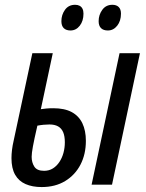

<svg xmlns="http://www.w3.org/2000/svg" viewBox="-20 -755 595 785"><path d="M150.4 9.8Q112.3 9.8 84.5 -2.4Q56.6 -14.6 41.7 -40.8Q26.9 -66.9 26.9 -108.4Q26.9 -124.5 29.1 -142.3Q31.2 -160.2 36.1 -181.2L112.3 -537.6H195.8L147 -308.6Q156.2 -310.1 169.2 -311.3Q182.1 -312.5 197.8 -312.5Q243.7 -312.5 272.9 -296.9Q302.2 -281.2 316.7 -251.2Q331.1 -221.2 331.1 -179.2Q331.1 -124.5 309.1 -82Q287.1 -39.6 246.6 -14.9Q206.1 9.8 150.4 9.8ZM160.2 -56.6Q180.7 -56.6 196.3 -66.4Q211.9 -76.2 222.9 -92.8Q233.9 -109.4 239.5 -130.1Q245.1 -150.9 245.1 -173.3Q245.1 -198.2 238.3 -214.4Q231.4 -230.5 217.5 -238.3Q203.6 -246.1 182.1 -246.1Q170.9 -246.1 158.2 -244.9Q145.5 -243.7 132.8 -241.2Q119.6 -184.1 114.5 -156Q109.4 -127.9 109.4 -113.8Q109.4 -90.8 120.4 -73.7Q131.3 -56.6 160.2 -56.6ZM354.5 0 468.8 -537.6H552.2L438 0ZM420.9 -630.4Q402.8 -630.4 393.1 -639.9Q383.3 -649.4 383.3 -668.5Q383.3 -694.3 398.2 -714.8Q413.1 -735.4 439.5 -735.4Q456.1 -735.4 465.3 -726.3Q474.6 -717.3 474.6 -699.2Q474.6 -669.4 459.2 -649.9Q443.8 -630.4 420.9 -630.4ZM268.1 -630.4Q250.5 -630.4 240.7 -639.9Q231 -649.4 231 -668.5Q231 -694.3 245.6 -714.8Q260.3 -735.4 287.1 -735.4Q297.9 -735.4 305.4 -731.4Q313 -727.5 317.1 -719.5Q321.3 -711.4 321.3 -699.2Q321.3 -669.4 306.2 -649.9Q291 -630.4 268.1 -630.4Z"/></svg>

Font: Open Sans Condensed Medium
Style: Italic
Weight: 500
Width: 3
Italic angle: -12°
Designer: Monotype Design Team
Foundry: Monotype Imaging Inc.
Version: Version 3.000